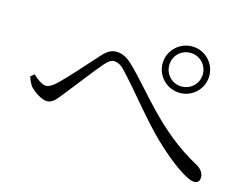

<svg xmlns="http://www.w3.org/2000/svg" viewBox="-86 -823 1172 893"><g transform="rotate(15 500.0 -376.0)"><path d="M625 -567C625 -505 676 -455 738 -455C800 -455 850 -505 850 -567C850 -629 800 -679 738 -679C676 -679 625 -629 625 -567ZM657 -567C657 -612 692 -648 738 -648C783 -648 819 -612 819 -567C819 -522 783 -486 738 -486C692 -486 657 -522 657 -567ZM46 -349C52 -332 59 -315 69 -303C89 -282 126 -258 150 -258C176 -258 191 -277 217 -310C256 -358 327 -452 363 -493C379 -510 391 -519 403 -519C418 -519 435 -513 454 -494C538 -405 618 -298 704 -215C789 -133 875 -73 908 -73C927 -73 935 -84 935 -101C935 -121 922 -140 900 -152C695 -262 588 -427 482 -527C452 -556 427 -564 403 -564C379 -564 359 -551 339 -529C299 -485 220 -394 175 -352C158 -336 141 -326 128 -326C110 -326 87 -342 63 -364Z"/></g></svg>

Font: Noto Serif CJK SC Light
Style: Regular
Weight: 300
Designer: Ryoko NISHIZUKA 西塚涼子 (kana & ideographs); Frank Grießhammer (Latin, Greek & Cyrillic); Wenlong ZHANG 张文龙 (bopomofo); San
Foundry: Adobe
Version: Version 2.001;hotconv 1.1.0;makeotfexe 2.6.0